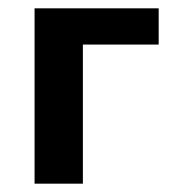

<svg xmlns="http://www.w3.org/2000/svg" viewBox="-20 -441 425 461"><path d="M63 0V-421H179V0ZM123 -334V-421H361V-334Z"/></svg>

Font: Ysabeau Office
Style: Bold
Weight: 700
Designer: Christian Thalmann (Catharsis Fonts)
Version: Version 2.001;gftools[0.9.30]; featfreeze: tnum,lnum,ss02